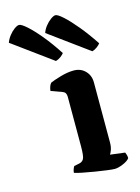

<svg xmlns="http://www.w3.org/2000/svg" viewBox="-225 -842 663 908"><g transform="rotate(-15 106.0 -387.5)"><path d="M222 0Q211 0 184.5 -3.5Q158 -7 127 -12Q96 -17 69 -22.5Q42 -28 30 -32Q30 -39 33 -48Q36 -57 40 -63L65 -68Q81 -71 88 -84Q95 -97 95 -146V-388Q95 -409 78 -415L23 -435Q26 -460 37 -472Q55 -480 89.5 -490Q124 -500 154 -500Q188 -500 210 -477.5Q232 -455 232 -421V-127Q232 -106 226.5 -91Q221 -76 217 -71L289 -62Q291 -58 293.5 -50Q296 -42 296 -33Q288 -21 263.5 -10.5Q239 0 222 0ZM85 -565 -108 -706Q-102 -723 -89.5 -739Q-77 -755 -63 -765Q-49 -775 -40 -775Q-29 -775 -3 -752Q23 -729 57 -688Q91 -647 126 -593Q121 -586 110 -577.5Q99 -569 85 -565ZM263 -565 70 -706Q75 -722 87.5 -738Q100 -754 114.5 -764.5Q129 -775 138 -775Q149 -775 175 -751.5Q201 -728 235 -687Q269 -646 304 -593Q298 -585 286.5 -576.5Q275 -568 263 -565Z"/></g></svg>

Font: Texturina
Style: Bold
Weight: 700
Designer: Guillermo Torres Carreño
Foundry: Omnibus-Type
Version: Version 1.002; ttfautohint (v1.8.3)